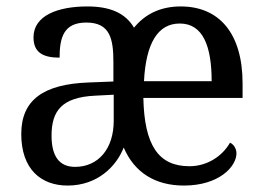

<svg xmlns="http://www.w3.org/2000/svg" viewBox="-20 -566 819 596"><path d="M190 10C282 10 341 -49 364 -108C397 -31 461 10 551 10C660 10 714 -49 714 -90C714 -106 704 -119 694 -123C670 -81 623 -50 568 -50C472 -50 428 -115 425 -262H733V-307C733 -463 660 -546 541 -546C478 -546 430 -522 396 -480C369 -526 321 -546 251 -546C160 -546 84 -518 84 -450C84 -405 111 -387 165 -387C165 -450 178 -496 248 -496C322 -496 332 -445 332 -373V-313L256 -310C115 -305 46 -256 46 -150C46 -41 107 10 190 10ZM637 -314H427C433 -432 470 -493 538 -493C611 -493 637 -421 637 -314ZM213 -48C164 -48 140 -81 140 -145C140 -223 173 -264 275 -269L333 -272V-191C333 -104 285 -48 213 -48Z"/></svg>

Font: Noto Serif Ethiopic SemiCondensed
Style: Regular
Weight: 400
Width: 4
Designer: Monotype Design Team
Foundry: Monotype Imaging Inc.
Version: Version 2.102